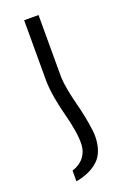

<svg xmlns="http://www.w3.org/2000/svg" viewBox="-144 -574 558 839"><g transform="rotate(-20 135.0 -155.0)"><path d="M59.1 165V214.8Q105 206.1 135.5 188Q166 169.9 180.7 146.7Q195.3 123.5 200.4 92.8Q205.6 62 201.9 31Q198.2 0 190.9 -36.6Q183.6 -73.2 175 -105.2Q166.5 -137.2 159.7 -173.3Q152.8 -209.5 151.9 -235.8V-524.9H85V-247.1Q85 -209 93.5 -160.9Q102.1 -112.8 112.5 -74.7Q123 -36.6 129.6 3.9Q136.2 44.4 134.5 74.2Q132.8 104 114.3 128.4Q95.7 152.8 59.1 165Z"/></g></svg>

Font: Montserrat arm Light
Style: Regular
Weight: 300
Designer: Julieta Ulanovsky
Foundry: Julieta Ulanovsky
Version: Version 6.000;PS 006.000;hotconv 1.0.88;makeotf.lib2.5.64775